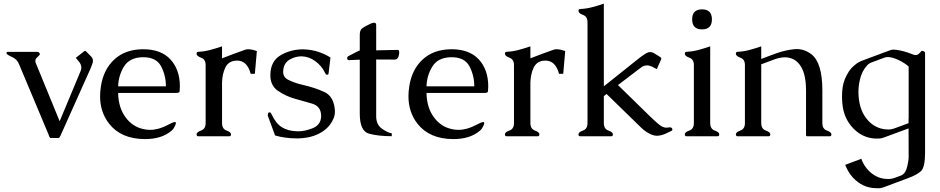

<svg xmlns="http://www.w3.org/2000/svg" viewBox="-20 -734 5063 1034"><path d="M173.3 -393.1 301.3 -81.1 413.6 -350.1Q418 -360.4 418 -370.1Q418 -387.2 404.3 -403.3L388.2 -422.4L432.1 -457Q435.1 -460 437.5 -460Q440.9 -460 444.8 -456.1L472.2 -428.2Q480.5 -419.4 480.5 -406.7Q480.5 -399.4 477.5 -390.6Q469.7 -367.2 454.6 -335.9L304.7 -1Q302.2 3.9 299.8 6.8Q297.4 9.3 294.4 9.3H253.4Q250 9.3 248 6.3Q246.6 4.9 244.4 -1.2Q242.2 -7.3 241.2 -10.3L81.5 -390.6Q73.2 -409.2 57.6 -419.9Q47.4 -426.3 37.4 -430.7Q27.3 -435.1 21.5 -439.5Q18.1 -441.4 15.6 -445.8Q15.1 -447.8 15.1 -449.2Q15.1 -450.7 15.6 -452.1Q17.1 -454.6 21 -454.6H181.2Q184.6 -454.6 189 -452.1Q192.9 -448.7 194.3 -445.8Q194.8 -444.3 194.8 -443.4Q194.8 -439 189.9 -434.6Q173.3 -419.4 171.9 -414.6Q170.4 -410.2 170.4 -405.3Q170.4 -399.4 173.3 -393.1Z M523.4 -269Q537.1 -359.4 595.5 -413.6Q653.8 -467.8 749 -468.8H751Q847.2 -468.8 897.9 -414.1Q948.7 -358.4 948.7 -269Q948.2 -249.5 947.3 -241.5Q946.3 -233.4 927.2 -233.4H616.2Q617.7 -154.3 656.2 -102.3Q694.8 -50.3 753.4 -38.6Q770.5 -34.7 788.1 -34.7Q834.5 -34.7 884.3 -61.5Q912.1 -76.7 921.9 -76.7Q924.3 -76.7 925.8 -75.7Q927.2 -74.2 927.2 -71.3Q927.2 -64.9 920.9 -53.2Q915 -41.5 911.4 -37.6Q907.7 -33.7 904.8 -30.8Q851.6 15.1 760.3 15.1Q632.3 14.2 568.4 -66.9Q519 -129.4 519 -215.3Q519 -241.2 523.4 -269ZM616.2 -269H873.5Q873.5 -328.6 846.7 -378.4Q820.8 -425.8 752 -425.8H746.6Q677.7 -423.8 647.9 -376Q618.2 -328.1 616.2 -269Z M1175.8 -290.5V-71.3Q1175.8 -39.6 1200 -31Q1224.1 -22.5 1224.1 -10.3Q1224.1 0 1214.4 0H1048.8Q1038.6 0 1038.6 -10.3Q1038.6 -22.5 1063 -31Q1087.4 -39.6 1087.4 -71.3V-383.8Q1087.4 -414.6 1063 -423.3Q1038.6 -432.1 1038.6 -444.8Q1038.6 -455.1 1048.8 -455.1Q1081.1 -456.5 1112.5 -465.1Q1144 -473.6 1175.8 -484.4V-419.9L1243.7 -445.8Q1281.2 -460 1302.2 -466.8Q1308.6 -468.8 1317.4 -468.8Q1335.4 -468.8 1363.3 -459L1352.5 -336.4H1330.1Q1311 -407.7 1256.8 -407.7Q1251.5 -407.7 1246.1 -407.2Q1209 -402.8 1193.1 -369.4Q1177.2 -335.9 1175.8 -290.5Z M1624 -467.8Q1695.8 -463.9 1759.8 -424.3L1749.5 -338.9Q1748.5 -331.5 1741.7 -331.5H1740.2Q1734.4 -332 1729.5 -343.3Q1711.9 -379.9 1678.2 -404.5Q1644.5 -429.2 1605.5 -430.7H1603.5Q1573.2 -430.7 1544.4 -415.5Q1514.2 -399.9 1507.3 -367.7Q1504.9 -356.9 1504.9 -348.1Q1504.9 -317.4 1532.2 -304.2Q1566.9 -286.6 1612.8 -276.4Q1675.8 -262.2 1727.3 -238.3Q1778.8 -214.4 1783.7 -138.2V-133.3Q1783.7 -97.2 1755.9 -61Q1725.6 -22 1668.5 -2Q1632.8 9.8 1589.4 11.2H1576.2Q1516.1 11.2 1461.4 -4.4L1421.9 -111.8L1423.3 -121.6Q1423.8 -128.9 1432.1 -128.9H1433.1Q1438 -127.9 1443.4 -117.2Q1465.8 -68.8 1498.3 -48.6Q1530.8 -28.3 1580.6 -26.9H1586.4Q1621.1 -26.9 1662.6 -43Q1707.5 -60.5 1709.5 -106.4V-109.4Q1709.5 -162.1 1659.7 -176.3Q1607.9 -190.9 1568.8 -202.1Q1520.5 -215.3 1478 -244.1Q1436 -272.5 1436 -328.1V-330.6Q1436.5 -406.2 1494.6 -438.5Q1547.9 -468.3 1612.3 -468.3Q1618.2 -468.3 1624 -467.8Z M1917.5 -412.6Q1898.9 -412.1 1861.8 -410.2H1859.4Q1850.1 -410.2 1849.6 -419.9V-420.9Q1849.6 -428.7 1858.9 -433.1Q1868.7 -437.5 1899.4 -454.1Q1906.7 -458 1913.6 -460.9Q1915 -461.4 1917.5 -461.4V-544.9Q1917.5 -569.3 1927.5 -578.9Q1937.5 -588.4 1973.6 -605.5Q1986.8 -611.8 1994.6 -611.8Q2005.9 -611.8 2005.9 -599.1V-462.9L2122.1 -465.3H2122.6Q2129.9 -465.3 2129.9 -452.6Q2129.9 -445.8 2127.9 -436Q2123 -413.1 2106 -413.1L2005.9 -413.6V-107.4Q2005.9 -63 2036.9 -41Q2067.9 -19 2089.8 -16.1V-0.5Q2017.1 -0.5 1967.3 -14.2Q1917.5 -27.8 1917.5 -122.1Z M2184.1 -269Q2197.8 -359.4 2256.1 -413.6Q2314.5 -467.8 2409.7 -468.8H2411.6Q2507.8 -468.8 2558.6 -414.1Q2609.4 -358.4 2609.4 -269Q2608.9 -249.5 2607.9 -241.5Q2606.9 -233.4 2587.9 -233.4H2276.9Q2278.3 -154.3 2316.9 -102.3Q2355.5 -50.3 2414.1 -38.6Q2431.2 -34.7 2448.7 -34.7Q2495.1 -34.7 2544.9 -61.5Q2572.8 -76.7 2582.5 -76.7Q2585 -76.7 2586.4 -75.7Q2587.9 -74.2 2587.9 -71.3Q2587.9 -64.9 2581.5 -53.2Q2575.7 -41.5 2572 -37.6Q2568.4 -33.7 2565.4 -30.8Q2512.2 15.1 2420.9 15.1Q2293 14.2 2229 -66.9Q2179.7 -129.4 2179.7 -215.3Q2179.7 -241.2 2184.1 -269ZM2276.9 -269H2534.2Q2534.2 -328.6 2507.3 -378.4Q2481.4 -425.8 2412.6 -425.8H2407.2Q2338.4 -423.8 2308.6 -376Q2278.8 -328.1 2276.9 -269Z M2836.4 -290.5V-71.3Q2836.4 -39.6 2860.6 -31Q2884.8 -22.5 2884.8 -10.3Q2884.8 0 2875 0H2709.5Q2699.2 0 2699.2 -10.3Q2699.2 -22.5 2723.6 -31Q2748 -39.6 2748 -71.3V-383.8Q2748 -414.6 2723.6 -423.3Q2699.2 -432.1 2699.2 -444.8Q2699.2 -455.1 2709.5 -455.1Q2741.7 -456.5 2773.2 -465.1Q2804.7 -473.6 2836.4 -484.4V-419.9L2904.3 -445.8Q2941.9 -460 2962.9 -466.8Q2969.2 -468.8 2978 -468.8Q2996.1 -468.8 3023.9 -459L3013.2 -336.4H2990.7Q2971.7 -407.7 2917.5 -407.7Q2912.1 -407.7 2906.7 -407.2Q2869.6 -402.8 2853.8 -369.4Q2837.9 -335.9 2836.4 -290.5Z M3231.9 -216.3V-71.3Q3231.9 -39.6 3256.3 -31Q3280.8 -22.5 3280.8 -10.3Q3280.8 0 3271 0H3105.5Q3095.2 0 3095.2 -10.3Q3095.2 -22.5 3119.6 -31Q3144 -39.6 3144 -71.3V-613.8Q3144 -645 3119.6 -653.8Q3095.2 -662.6 3095.2 -675.3Q3095.2 -685.5 3105.5 -685.5Q3137.7 -687 3169.2 -695.3Q3200.7 -703.6 3231.9 -714.4V-269L3404.8 -407.2Q3434.6 -431.6 3457.5 -445.8Q3470.7 -453.6 3482.4 -453.6Q3491.2 -453.6 3499.5 -449.2L3535.6 -426.8Q3541.5 -422.9 3541.5 -418Q3541.5 -415.5 3540 -413.1L3517.1 -361.8L3492.7 -374.5Q3478 -381.8 3464.4 -381.8Q3447.8 -381.8 3433.1 -371.1Q3362.3 -317.9 3308.1 -275.9L3478 -109.9Q3530.8 -58.6 3546.4 -51.8Q3557.6 -46.4 3569.3 -46.4Q3574.2 -46.4 3579.6 -47.4Q3583.5 -48.3 3586.9 -48.3Q3596.7 -48.3 3600.1 -41Q3601.1 -38.1 3601.1 -36.1Q3601.1 -31.2 3596.2 -29.3L3564.9 -14.2Q3539.6 -2.9 3517.6 -2.9Q3503.4 -2.9 3490.7 -8.3Q3459 -21 3432.6 -46.9L3246.6 -228Q3242.7 -224.1 3231.9 -216.3Z M3760.7 -683.6Q3814 -683.6 3814 -629.9Q3814 -575.7 3760.7 -575.7Q3707.5 -575.7 3707.5 -629.9Q3707.5 -683.6 3760.7 -683.6ZM3804.7 -71.3Q3804.7 -39.6 3829.1 -31Q3853.5 -22.5 3853.5 -10.3Q3853.5 0 3843.8 0H3678.2Q3668 0 3668 -10.3Q3668 -22.5 3692.4 -31Q3716.8 -39.6 3716.8 -71.3V-383.8Q3716.8 -414.6 3692.4 -423.3Q3668 -432.1 3668 -444.8Q3668 -455.1 3678.2 -455.1Q3710.4 -456.5 3741.9 -465.1Q3773.4 -473.6 3804.7 -484.4Z M4079.6 -416.5Q4106.4 -426.8 4127 -434.6Q4147.5 -442.4 4166 -448.7Q4210.9 -464.4 4259.3 -469.2Q4265.1 -469.7 4271.5 -469.7Q4312.5 -469.7 4349.6 -441.9Q4408.7 -396.5 4408.7 -247.1V-71.3Q4408.7 -39.6 4433.1 -31Q4457.5 -22.5 4457.5 -10.3Q4457.5 0 4447.8 0H4329.1Q4320.8 0 4320.8 -6.3V-247.1Q4320.8 -354 4276.4 -397.5Q4248 -425.3 4207 -425.3Q4183.6 -425.3 4155.8 -416Q4145 -412.1 4128.7 -406Q4112.3 -399.9 4100.6 -395.5Q4088.9 -391.1 4079.6 -387.7V-71.3Q4079.6 -39.6 4104 -31Q4128.4 -22.5 4128.4 -10.3Q4128.4 0 4118.7 0H3953.1Q3942.9 0 3942.9 -10.3Q3942.9 -22.5 3967.3 -31Q3991.7 -39.6 3991.7 -71.3V-383.8Q3991.7 -414.6 3967.3 -423.3Q3942.9 -432.1 3942.9 -444.8Q3942.9 -455.1 3953.1 -455.1Q3985.4 -456.5 4016.8 -465.1Q4048.3 -473.6 4079.6 -484.4Z M4873.5 -97.2V-375.5Q4853.5 -394 4820.8 -409.9Q4788.1 -425.8 4762.7 -426.8H4760.7Q4751 -426.8 4741.2 -422.9Q4723.6 -416.5 4706.3 -409.9Q4689 -403.3 4671.4 -397Q4659.2 -392.1 4651.9 -384.3Q4621.6 -352.1 4611.3 -306.2Q4603 -271.5 4603 -237.3Q4603 -226.6 4604 -215.3Q4609.4 -145 4642.1 -101.1Q4674.8 -55.7 4724.1 -42Q4742.7 -36.6 4761.7 -36.6Q4767.6 -36.6 4773.9 -37.1Q4784.7 -38.1 4799.3 -43.5Q4810.5 -47.4 4834.2 -56.2Q4857.9 -64.9 4873 -70.8V-97.2ZM4873 -42.5 4739.3 6.8Q4723.6 12.2 4713.4 12.2H4693.4Q4624 8.8 4573.7 -44.4Q4523.4 -97.7 4516.6 -175.3Q4514.6 -195.8 4514.6 -214.8Q4514.6 -240.2 4518.1 -264.2Q4523.9 -305.7 4550.3 -347.2Q4563 -368.7 4593.8 -392.1Q4604.5 -399.4 4617.7 -405.3Q4656.7 -419.9 4696 -434.6Q4735.4 -449.2 4774.9 -463.9Q4783.2 -466.8 4790.5 -466.8H4793Q4824.2 -465.3 4868.7 -451.2Q4872.6 -449.7 4873.5 -449.2Q4884.3 -444.8 4899.9 -439.5Q4906.2 -437.5 4911.6 -437.5Q4919.4 -437.5 4925.3 -441.9Q4935.5 -450.7 4939.9 -456.5Q4942.4 -460 4946.3 -460Q4948.7 -460 4951.2 -459Q4961.9 -455.1 4961.9 -449.2V87.9Q4961.9 168.5 4939 188.5Q4916 208.5 4873.5 224.1L4739.3 274.4Q4723.6 279.8 4713.4 279.8Q4700.7 279.8 4693.4 279.3Q4624.5 276.9 4573.7 222.7Q4547.4 193.8 4531.7 153.8Q4574.2 137.2 4618.7 121.1Q4627.4 146 4642.1 166Q4675.3 210.9 4724.1 225.1Q4742.7 230 4760.7 230Q4767.6 230 4773.9 229.5Q4784.7 228.5 4799.3 223.6Q4805.2 221.2 4814.5 217.8Q4823.7 214.4 4834.5 210.4Q4857.9 198.7 4865.7 163.1Q4873.5 127.4 4873.5 115.7Z"/></svg>

Font: Caudex
Style: Regular
Weight: 400
Version: Version 1.01